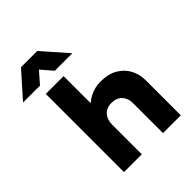

<svg xmlns="http://www.w3.org/2000/svg" viewBox="-336 -1104 1250 1250"><g transform="rotate(-45 289.5 -478.5)"><path d="M68 0V-720H232V-396L198 -436.5Q231 -477 276.5 -501Q322 -525 377 -525Q448.5 -525 496.2 -496.5Q544 -468 567.5 -422Q591 -376 591 -323V0H427V-277Q427 -321 401.5 -348.5Q376 -376 330 -376.5Q299 -377 277.2 -364.2Q255.5 -351.5 243.8 -327.8Q232 -304 232 -271.5V0ZM-76.5 -785 76.5 -957H226L377.5 -785H216L148.5 -863.5L79.5 -785Z"/></g></svg>

Font: Geologica Cursive
Style: Bold
Weight: 700
Designer: Sindre Bremnes, Frode Helland
Foundry: Monokrom Skriftforlag AS
Version: Version 1.010;gftools[0.9.28]